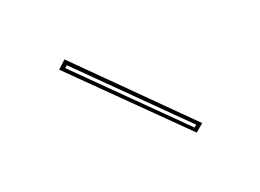

<svg xmlns="http://www.w3.org/2000/svg" viewBox="-38 -777 335 247"><g transform="rotate(-15 130.0 -653.5)"><path d="M200 -586 50 -710 60 -721 210 -596ZM202 -596 61 -713 58 -710 199 -593Z"/></g></svg>

Font: Kalnia Glaze Thin
Style: Regular
Weight: 100
Version: Version 1.110